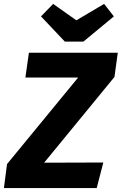

<svg xmlns="http://www.w3.org/2000/svg" viewBox="-40 -963 623 983"><path d="M493 -943 351 -859 232 -943 170 -879 292 -750H387L543 -879ZM-20 0H455L489 -131L186 -130L546 -569L563 -693H108L90 -566H360L-4 -123Z"/></svg>

Font: Fira Sans
Style: Bold Italic
Weight: 700
Italic angle: -8°
Designer: bBox Type GmbH & Carrois Corporate GbR & Edenspiekermann AG
Foundry: bBox Type GmbH & Carrois Corporate GbR & Edenspiekermann AG
Version: Version 4.301;PS 004.301;hotconv 1.0.88;makeotf.lib2.5.64775